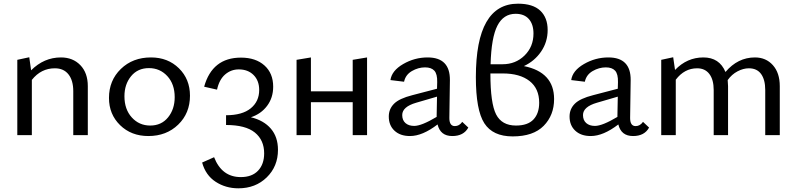

<svg xmlns="http://www.w3.org/2000/svg" viewBox="-20 -734 4330 1043"><path d="M311 -422Q376 -422 416.5 -380Q457 -338 457 -266V0H378V-239Q378 -297 352 -330Q326 -363 278 -363Q203 -363 153 -300V0H74V-409L139 -423L149 -352Q219 -422 311 -422Z M786 5Q693 5 632.5 -54Q572 -113 572 -202Q572 -297 636.5 -359.5Q701 -422 800 -422Q892 -422 952 -363Q1012 -304 1012 -214Q1012 -119 948 -57Q884 5 786 5ZM796 -52Q857 -52 893 -96.5Q929 -141 929 -206Q929 -277 889 -320.5Q849 -364 789 -364Q728 -364 692 -320Q656 -276 656 -211Q656 -140 696 -96Q736 -52 796 -52Z M1343 -97Q1413 -80 1451.5 -35Q1490 10 1490 80Q1490 170 1429 229.5Q1368 289 1275 289Q1206 289 1151.5 253.5Q1097 218 1078 149L1143 120Q1185 228 1288 228Q1349 228 1382 193Q1415 158 1415 99Q1415 27 1364.5 -14Q1314 -55 1208 -55V-108Q1296 -108 1342 -145.5Q1388 -183 1388 -245Q1388 -296 1357.5 -326.5Q1327 -357 1277 -357Q1235 -357 1203 -329.5Q1171 -302 1159 -247L1089 -263Q1133 -421 1289 -421Q1369 -421 1416.5 -378.5Q1464 -336 1464 -263Q1464 -203 1431 -159Q1398 -115 1343 -97Z M1896 -409 1974 -422V0H1896V-179H1669V0H1591V-409L1669 -422V-238H1896Z M2491 -72 2524 -41Q2499 5 2437 5Q2372 5 2357 -58Q2275 5 2207 5Q2154 5 2123 -24Q2092 -53 2092 -101Q2092 -142 2120.5 -170.5Q2149 -199 2220 -217L2354 -252L2355 -288Q2356 -332 2339.5 -350Q2323 -368 2289 -368Q2252 -368 2217.5 -348Q2183 -328 2175 -290L2101 -299Q2108 -350 2170 -386Q2232 -422 2303 -422Q2425 -422 2424 -299L2421 -93Q2421 -49 2451 -49Q2475 -49 2491 -72ZM2230 -50Q2270 -50 2352 -99V-104L2354 -209L2241 -176Q2165 -154 2165 -109Q2165 -81 2182.5 -65.5Q2200 -50 2230 -50Z M2826 -375Q2990 -342 2990 -196Q2990 -108 2933.5 -50.5Q2877 7 2765 7Q2657 7 2611 -64.5Q2565 -136 2565 -315Q2565 -714 2794 -714Q2875 -714 2915 -676Q2955 -638 2955 -571Q2955 -506 2919.5 -454Q2884 -402 2826 -375ZM2781 -659Q2715 -659 2682 -594.5Q2649 -530 2645 -385H2710Q2781 -385 2829.5 -432.5Q2878 -480 2878 -552Q2878 -602 2853 -630.5Q2828 -659 2781 -659ZM2783 -52Q2847 -52 2878 -85Q2909 -118 2909 -176Q2909 -253 2856.5 -294Q2804 -335 2711 -335H2644V-334Q2644 -173 2675 -112.5Q2706 -52 2783 -52Z M3473 -72 3506 -41Q3481 5 3419 5Q3354 5 3339 -58Q3257 5 3189 5Q3136 5 3105 -24Q3074 -53 3074 -101Q3074 -142 3102.5 -170.5Q3131 -199 3202 -217L3336 -252L3337 -288Q3338 -332 3321.5 -350Q3305 -368 3271 -368Q3234 -368 3199.5 -348Q3165 -328 3157 -290L3083 -299Q3090 -350 3152 -386Q3214 -422 3285 -422Q3407 -422 3406 -299L3403 -93Q3403 -49 3433 -49Q3457 -49 3473 -72ZM3212 -50Q3252 -50 3334 -99V-104L3336 -209L3223 -176Q3147 -154 3147 -109Q3147 -81 3164.5 -65.5Q3182 -50 3212 -50Z M4081 -422Q4141 -422 4178.5 -380Q4216 -338 4216 -266V0H4137V-245Q4137 -301 4114.5 -332Q4092 -363 4048 -363Q4018 -363 3986.5 -346.5Q3955 -330 3933 -299Q3935 -279 3935 -266V0H3857V-245Q3857 -301 3833.5 -332Q3810 -363 3767 -363Q3698 -363 3651 -301V0H3572V-409L3637 -423L3647 -354Q3712 -422 3801 -422Q3888 -422 3921 -343Q3988 -422 4081 -422Z"/></svg>

Font: EauTestInfant Medium
Style: Regular
Weight: 500
Designer: Christian Thalmann (Catharsis Fonts)
Version: Version 0.001;PS 000.001;hotconv 1.0.88;makeotf.lib2.5.64775